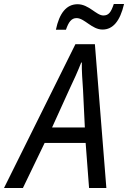

<svg xmlns="http://www.w3.org/2000/svg" viewBox="-80 -935 637 955"><path d="M198 -787H248C261 -825 275 -845 301 -845C340 -845 377 -788 430 -788C481 -788 517 -829 537 -915H486C472 -873 460 -858 434 -858C399 -858 362 -914 306 -914C250 -914 215 -869 198 -787ZM-60 0H34L142 -224H346L363 0H449L392 -715H295ZM179 -301 263 -486C287 -536 308 -583 324 -624H327C326 -585 330 -532 333 -488L342 -301Z"/></svg>

Font: Noto Sans SemiCondensed
Style: Italic
Weight: 400
Width: 4
Italic angle: -12°
Designer: Monotype Design Team
Foundry: Monotype Imaging Inc.
Version: Version 2.013